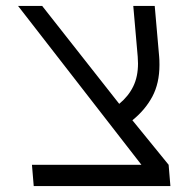

<svg xmlns="http://www.w3.org/2000/svg" viewBox="-20 -629 640 649"><path d="M88 -72H458L41 -609H122.5L383 -278Q414 -303.5 430.2 -336.5Q446.5 -369.5 446.5 -414.5Q446.5 -421.5 445.5 -437.5L430.5 -609H503L518 -437.5Q519 -428 519 -409.5Q519 -347.5 494.8 -302.2Q470.5 -257 427.5 -222.5L550 -72L556 0H94Z"/></svg>

Font: JuliaMono Light
Style: Italic
Weight: 300
Italic angle: -9°
Monospace: yes
Designer: cormullion
Foundry: corm
Version: Version 0.054; ttfautohint (v1.8.4)